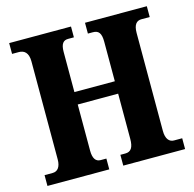

<svg xmlns="http://www.w3.org/2000/svg" viewBox="-104 -821 938 927"><g transform="rotate(-15 364.5 -357.0)"><path d="M21 0H330V-54H301C277 -54 264 -73 264 -111V-342H466V-116C466 -73 453 -54 425 -54H400V0H709V-54H668C645 -54 628 -72 628 -112V-602C628 -645 644 -660 668 -660H709V-714H400V-660H425C453 -660 466 -645 466 -602V-404H264V-605C264 -645 277 -660 301 -660H330V-714H21V-660H55C81 -660 102 -645 102 -601V-111C102 -73 86 -54 62 -54H21Z"/></g></svg>

Font: Noto Serif Sinhala Condensed ExtraBold
Style: Regular
Weight: 800
Width: 3
Designer: Jelle Bosma - Monotype Design Team
Foundry: Monotype Imaging Inc.
Version: Version 2.007